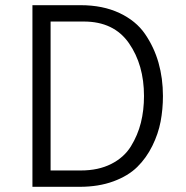

<svg xmlns="http://www.w3.org/2000/svg" viewBox="-20 -720 718 740"><path d="M105 -700H291Q376 -700 440 -670Q504 -640 539 -589Q574 -538 591 -478Q608 -418 608 -350Q608 -299 599 -251.5Q590 -204 567 -157.5Q544 -111 509 -76.5Q474 -42 417 -21Q360 0 287 0H105ZM292 -63Q359 -63 408.5 -88Q458 -113 484.5 -156Q511 -199 523 -247Q535 -295 535 -350Q535 -470 477 -553.5Q419 -637 303 -637H175V-63Z"/></svg>

Font: Overpass Light
Style: Regular
Weight: 300
Designer: Delve Withrington, Thomas Jockin
Foundry: Delve Fonts
Version: Version 3.000;DELV;Overpass